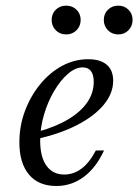

<svg xmlns="http://www.w3.org/2000/svg" viewBox="-20 -630 477 662"><path d="M174.2 11.3Q112.9 11.3 79.8 -28.2Q46.8 -67.7 46.8 -139.5Q46.8 -196 66.1 -247.6Q85.5 -299.2 118.5 -339.5Q151.6 -379.8 194 -402.8Q236.3 -425.8 283.9 -425.8Q325.8 -425.8 348 -406.9Q370.2 -387.9 370.2 -351.6Q370.2 -308.1 337.9 -269Q305.6 -229.8 246.4 -199.2Q187.1 -168.5 106.5 -150.8L107.3 -175Q170.2 -191.9 213.7 -217.7Q257.3 -243.5 280.2 -276.2Q303.2 -308.9 303.2 -347.6Q303.2 -372.6 293.5 -385.1Q283.9 -397.6 265.3 -397.6Q239.5 -397.6 213.7 -375Q187.9 -352.4 166.1 -315.3Q144.4 -278.2 131.5 -233.9Q118.5 -189.5 118.5 -145.2Q118.5 -88.7 140.3 -58.5Q162.1 -28.2 201.6 -28.2Q233.9 -28.2 261.3 -48.8Q288.7 -69.4 310.5 -111.3H338.7Q311.3 -51.6 269 -20.2Q226.6 11.3 174.2 11.3ZM387.9 -511.3Q366.1 -511.3 352 -525.8Q337.9 -540.3 337.9 -561.3Q337.9 -582.3 352 -596.4Q366.1 -610.5 387.9 -610.5Q408.9 -610.5 423 -596.4Q437.1 -582.3 437.1 -561.3Q437.1 -540.3 423 -525.8Q408.9 -511.3 387.9 -511.3ZM208.1 -511.3Q186.3 -511.3 172.2 -525.8Q158.1 -540.3 158.1 -561.3Q158.1 -582.3 172.2 -596.4Q186.3 -610.5 208.1 -610.5Q229.8 -610.5 244 -596.4Q258.1 -582.3 258.1 -561.3Q258.1 -540.3 244 -525.8Q229.8 -511.3 208.1 -511.3Z"/></svg>

Font: Playfair 5pt SemiExpanded Light Light
Style: Italic
Weight: 300
Italic angle: -15.6°
Version: Version 2.203